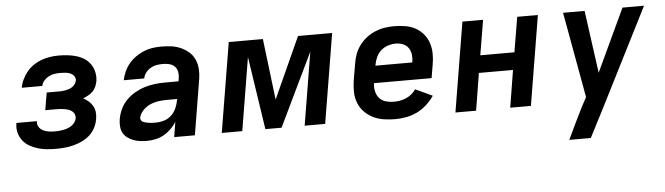

<svg xmlns="http://www.w3.org/2000/svg" viewBox="-47 -712 3844 1110"><g transform="rotate(-5 1875.0 -156.5)"><path d="M259 8Q231 8 204 5.5Q177 3 152 -4.5Q127 -12 104 -25Q81 -38 65.5 -58Q50 -78 43 -104Q36 -130 41 -158V-161H160V-160Q157 -142 166.5 -127.5Q176 -113 191 -105.5Q206 -98 223.5 -95.5Q241 -93 259 -93Q271 -93 283.5 -94Q296 -95 308.5 -97.5Q321 -100 333.5 -104.5Q346 -109 356.5 -116.5Q367 -124 375 -135Q383 -146 385 -158Q387 -170 382.5 -181Q378 -192 369.5 -199Q361 -206 350 -210Q339 -214 327.5 -216Q316 -218 304 -219Q292 -220 280 -220H214L231 -321H297Q307 -321 317.5 -321.5Q328 -322 339 -324Q350 -326 360.5 -329.5Q371 -333 380.5 -339.5Q390 -346 396.5 -355.5Q403 -365 405 -375Q407 -390 398.5 -401.5Q390 -413 377 -418.5Q364 -424 349 -425.5Q334 -427 319 -427Q302 -427 285.5 -424.5Q269 -422 253 -414Q237 -406 224.5 -392Q212 -378 209 -361H90Q94 -385 105.5 -409Q117 -433 134 -453.5Q151 -474 173.5 -489Q196 -504 220.5 -512.5Q245 -521 270 -524.5Q295 -528 319 -528Q346 -528 372 -525Q398 -522 422.5 -514.5Q447 -507 467.5 -493.5Q488 -480 502 -459.5Q516 -439 521.5 -413.5Q527 -388 523 -362Q520 -346 513.5 -330.5Q507 -315 495 -303Q483 -291 468 -283Q453 -275 438 -269Q455 -260 469.5 -247.5Q484 -235 493 -218.5Q502 -202 504 -182Q506 -162 502 -142Q498 -117 485.5 -93Q473 -69 453 -51Q433 -33 408.5 -21.5Q384 -10 359 -3.5Q334 3 309 5.5Q284 8 259 8Z M785 8Q765 8 744.5 5.5Q724 3 706 -4Q688 -11 672 -22.5Q656 -34 647 -51Q638 -68 636.5 -88.5Q635 -109 638 -129Q643 -159 656 -187.5Q669 -216 691.5 -239Q714 -262 742 -278Q770 -294 799.5 -303Q829 -312 859 -315.5Q889 -319 919 -319H996L999 -338Q1002 -356 998.5 -374.5Q995 -393 982.5 -405.5Q970 -418 951.5 -422.5Q933 -427 914 -427Q896 -427 878 -424Q860 -421 843.5 -411.5Q827 -402 815 -386.5Q803 -371 800 -353H681Q686 -378 697 -402.5Q708 -427 725.5 -448Q743 -469 766 -485Q789 -501 813.5 -511Q838 -521 863.5 -524.5Q889 -528 914 -528Q944 -528 973 -524Q1002 -520 1027.5 -508.5Q1053 -497 1074 -478.5Q1095 -460 1106 -434.5Q1117 -409 1119 -380Q1121 -351 1116 -321L1063 0H943L957 -88Q944 -66 924.5 -47Q905 -28 882.5 -15.5Q860 -3 835 2.5Q810 8 785 8ZM847 -93Q870 -93 894 -100.5Q918 -108 936 -125.5Q954 -143 964 -166Q974 -189 978 -213L979 -218H919Q903 -218 886.5 -216.5Q870 -215 854.5 -211.5Q839 -208 823.5 -201.5Q808 -195 794.5 -184.5Q781 -174 770.5 -159.5Q760 -145 757 -130Q756 -123 758.5 -116.5Q761 -110 766.5 -106.5Q772 -103 778.5 -101Q785 -99 792 -97.5Q799 -96 805 -95Q811 -94 818.5 -93.5Q826 -93 833 -93Q840 -93 847 -93Z M1219 0 1305 -520H1503L1546 -165L1707 -520H1905L1819 0H1700L1770 -424L1566 0H1472L1408 -424L1338 0Z M2226 8Q2192 8 2159.5 3Q2127 -2 2099 -15.5Q2071 -29 2048.5 -51.5Q2026 -74 2014 -103.5Q2002 -133 2001 -166Q2000 -199 2005 -233L2022 -333Q2026 -360 2036 -387Q2046 -414 2064 -438Q2082 -462 2106 -480Q2130 -498 2157 -509Q2184 -520 2211.5 -524Q2239 -528 2267 -528Q2299 -528 2330.5 -522.5Q2362 -517 2388.5 -502.5Q2415 -488 2434.5 -464.5Q2454 -441 2463.5 -412Q2473 -383 2473.5 -351Q2474 -319 2468 -287L2455 -210H2121Q2117 -185 2122.5 -162Q2128 -139 2142.5 -122.5Q2157 -106 2179.5 -99.5Q2202 -93 2226 -93Q2244 -93 2261.5 -96Q2279 -99 2296.5 -106.5Q2314 -114 2329 -126Q2344 -138 2354 -154L2453 -108Q2434 -80 2408 -56.5Q2382 -33 2352 -18.5Q2322 -4 2289.5 2Q2257 8 2226 8ZM2138 -310H2352Q2356 -333 2353.5 -354.5Q2351 -376 2339.5 -393.5Q2328 -411 2308 -419Q2288 -427 2265 -427Q2243 -427 2221 -420Q2199 -413 2181 -397.5Q2163 -382 2153 -360.5Q2143 -339 2139 -317Z M2575 0 2661 -520H2781L2747 -317H2945L2979 -520H3099L3013 0H2893L2928 -216H2730L2695 0Z M3217 215Q3238 169 3260.5 123.5Q3283 78 3305 33L3335 -23L3245 -520H3370L3420 -157L3590 -520H3715L3412 79L3389 123L3342 215Z"/></g></svg>

Font: Iosevka Aile
Style: Bold Italic
Weight: 700
Italic angle: -9°
Designer: Belleve Invis
Foundry: Belleve Invis
Version: Version 28.0.1; ttfautohint (v1.8.4)